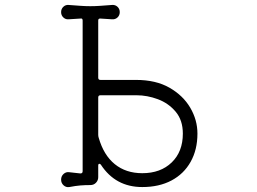

<svg xmlns="http://www.w3.org/2000/svg" viewBox="-20 -745 1040 776"><path d="M260 11Q247 13 237 4Q227 -5 227 -19Q227 -33 237 -42Q247 -51 260 -49Q271 -48 282 -46.5Q293 -45 305 -44Q314 -44 314 -53V-662Q314 -672 305 -670L257 -667Q245 -666 236 -674.5Q227 -683 227 -696Q227 -709 236 -717.5Q245 -726 257 -725Q284 -723 305 -721.5Q326 -720 345 -720Q365 -720 386 -721.5Q407 -723 433 -725Q446 -726 455 -717.5Q464 -709 464 -696Q464 -683 455 -674.5Q446 -666 433 -667L386 -670H384Q377 -670 377 -662V-431Q377 -422 386 -422H530Q610 -422 665 -390.5Q720 -359 749 -309.5Q778 -260 778 -205Q778 -140 750.5 -91Q723 -42 673 -15.5Q623 11 555 11Q447 11 388 -79Q385 -83 382 -83Q377 -83 377 -76V-29Q377 -16 368 -6.5Q359 3 345 3Q324 3 305 4.5Q286 6 260 11ZM555 -45Q629 -45 674 -88.5Q719 -132 719 -205Q719 -259 690 -293.5Q661 -328 618 -344Q575 -360 532 -360H386Q377 -360 377 -351V-200Q377 -197 377.5 -194Q378 -191 379 -188Q399 -118 444 -81.5Q489 -45 555 -45Z"/></svg>

Font: Kiwi Maru Light
Style: Regular
Weight: 300
Designer: Hiroki-Chan
Version: Version 1.100